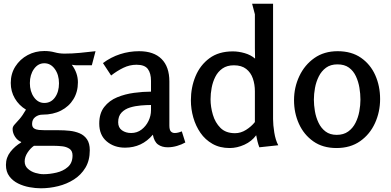

<svg xmlns="http://www.w3.org/2000/svg" viewBox="-20 -785 2106 1035"><path d="M219 -510Q249 -510 274.5 -503Q300 -496 328 -496Q369 -496 410 -500Q451 -504 495 -509L475 -433H393Q387 -433 380 -434Q373 -435 367 -436Q400 -392 400 -341Q400 -290 376 -250.5Q352 -211 309 -189Q266 -167 209 -167Q187 -167 170 -154Q153 -141 153 -117Q153 -100 163.5 -93Q174 -86 190 -84.5Q206 -83 223 -83H298Q326 -83 355 -80Q384 -77 409 -66.5Q434 -56 449 -34Q464 -12 464 25Q464 80 440.5 119Q417 158 378.5 182.5Q340 207 293.5 218.5Q247 230 200 230Q171 230 138.5 224Q106 218 77.5 204Q49 190 30.5 165.5Q12 141 12 104Q12 64 36.5 33Q61 2 94 -17V-20Q74 -28 61 -48Q48 -68 48 -90Q48 -102 58 -113Q68 -124 84.5 -142.5Q101 -161 120 -194Q82 -217 60 -254.5Q38 -292 38 -338Q38 -388 63 -427Q88 -466 129 -488Q170 -510 219 -510ZM219 -444Q185 -444 163 -413Q141 -382 141 -337Q141 -292 163 -261Q185 -230 219 -230Q255 -230 276.5 -260Q298 -290 298 -336Q298 -382 275.5 -413Q253 -444 219 -444ZM163 1Q144 14 128.5 37.5Q113 61 113 85Q113 109 130 124.5Q147 140 170.5 147Q194 154 215 154Q248 154 284.5 145.5Q321 137 346 115Q371 93 371 53Q371 28 354.5 17Q338 6 315 3.5Q292 1 271 1Z M730 -509Q809 -509 851 -467Q893 -425 893 -346V-109Q893 -85 901 -76.5Q909 -68 922 -68Q931 -68 941 -70.5Q951 -73 960 -77L979 -17Q960 -6 934.5 1.5Q909 9 884 9Q853 9 832 -6Q811 -21 804 -59Q745 11 654 11Q595 11 555 -23Q515 -57 515 -119Q515 -174 542 -208.5Q569 -243 611.5 -260.5Q654 -278 702.5 -284.5Q751 -291 794 -291V-349Q794 -390 777 -413Q760 -436 716 -436Q679 -436 645 -419.5Q611 -403 579 -378L535 -445Q578 -477 627.5 -493Q677 -509 730 -509ZM794 -219Q770 -219 739.5 -216.5Q709 -214 681 -205.5Q653 -197 635 -178Q617 -159 617 -126Q617 -97 637.5 -82.5Q658 -68 687 -68Q719 -68 743 -86.5Q767 -105 780.5 -133Q794 -161 794 -191Z M1235 -508Q1266 -508 1299 -498.5Q1332 -489 1355 -469Q1355 -485 1354.5 -498Q1354 -511 1354 -526V-708L1339 -765H1452V-143Q1452 -112 1458.5 -71Q1465 -30 1480 -2L1378 9Q1372 -7 1368 -23Q1364 -39 1361 -56Q1337 -23 1297.5 -5Q1258 13 1218 13Q1165 13 1125.5 -9.5Q1086 -32 1060.5 -69Q1035 -106 1022 -151.5Q1009 -197 1009 -244Q1009 -314 1034 -374Q1059 -434 1109 -471Q1159 -508 1235 -508ZM1241 -433Q1204 -433 1179.5 -416Q1155 -399 1141 -371.5Q1127 -344 1121 -312Q1115 -280 1115 -250Q1115 -209 1127.5 -166.5Q1140 -124 1168.5 -95.5Q1197 -67 1247 -67Q1278 -67 1306.5 -85Q1335 -103 1354 -127V-293Q1354 -330 1343 -362Q1332 -394 1307 -413.5Q1282 -433 1241 -433Z M1794 13Q1720 13 1669 -23Q1618 -59 1591.5 -117.5Q1565 -176 1565 -245Q1565 -314 1593.5 -374.5Q1622 -435 1674.5 -472Q1727 -509 1800 -509Q1875 -509 1926 -473.5Q1977 -438 2003 -379.5Q2029 -321 2029 -251Q2029 -182 2001.5 -121.5Q1974 -61 1921.5 -24Q1869 13 1794 13ZM1795 -58Q1832 -58 1857 -76Q1882 -94 1896.5 -123Q1911 -152 1917 -185Q1923 -218 1923 -248Q1923 -279 1917.5 -312Q1912 -345 1898.5 -374Q1885 -403 1861 -420.5Q1837 -438 1799 -438Q1762 -438 1737.5 -420Q1713 -402 1698.5 -373Q1684 -344 1678 -311Q1672 -278 1672 -248Q1672 -219 1677.5 -186Q1683 -153 1697 -123.5Q1711 -94 1735 -76Q1759 -58 1795 -58Z"/></svg>

Font: Rosario SemiBold
Style: Regular
Weight: 600
Designer: Hector Gatti
Foundry: Omnibus Type
Version: Version 1.101; ttfautohint (v1.8.1.43-b0c9)